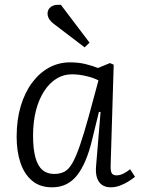

<svg xmlns="http://www.w3.org/2000/svg" viewBox="-20 -785 603 819"><path d="M452 -81Q451 -56 456.5 -46.5Q462 -37 477 -37Q491 -37 505.5 -44Q520 -51 535 -63L556 -31Q544 -21 527 -10.5Q510 0 491 7Q472 14 452 14Q430 14 415 3.5Q400 -7 393.5 -27.5Q387 -48 390 -79L409 -307L402 -308L373 -189Q361 -139 345 -101Q329 -63 309 -37.5Q289 -12 262.5 1Q236 14 202 14Q150 14 116.5 -14.5Q83 -43 67 -91.5Q51 -140 51 -201Q51 -274 68.5 -332.5Q86 -391 117.5 -433Q149 -475 190 -497Q231 -519 279 -519Q314 -519 343.5 -512Q373 -505 398 -495L449 -516L465 -509ZM211 -43Q236 -43 254.5 -52.5Q273 -62 288.5 -89Q304 -116 320.5 -163.5Q337 -211 358 -287L400 -442Q380 -453 348 -460.5Q316 -468 286 -468Q251 -468 221 -449.5Q191 -431 168.5 -396.5Q146 -362 133.5 -314Q121 -266 121 -206Q121 -150 131 -113.5Q141 -77 161 -60Q181 -43 211 -43ZM362 -603 341 -583 211 -682Q195 -694 188.5 -706Q182 -718 183 -729Q183 -745 197.5 -756Q212 -767 240 -764Z"/></svg>

Font: Literata Light
Style: Italic
Weight: 300
Italic angle: -2°
Designer: Latin by Veronika Burian and Jose Scaglione. Greek by Irene Vlachou. Cyrillic by Vera Evstafieva
Foundry: TypeTogether
Version: Version 3.103;gftools[0.9.29]